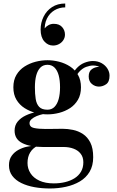

<svg xmlns="http://www.w3.org/2000/svg" viewBox="-20 -812 668 1092"><path d="M264 260Q217.5 260 175.8 252.5Q134 245 101.2 229Q68.5 213 49.8 188Q31 163 31 128Q31 95.5 46.5 74Q62 52.5 85.5 40Q109 27.5 132.8 22.5Q156.5 17.5 173.5 17.5H193.5Q166.5 30.5 151.5 55.2Q136.5 80 136.5 115Q136.5 147 153.5 173.5Q170.5 200 204 215.5Q237.5 231 286 231Q320 231 350.2 223.8Q380.5 216.5 404 201.8Q427.5 187 440.8 164.2Q454 141.5 454 111Q454 82 439.2 62.8Q424.5 43.5 399 33.8Q373.5 24 341 24Q330.5 24 306.5 24Q282.5 24 258.8 24Q235 24 224 24Q151 24 107 2Q63 -20 63 -69Q63 -99 80.2 -120.2Q97.5 -141.5 126.2 -155.2Q155 -169 190 -175.8Q225 -182.5 260.5 -182.5L259 -167Q244 -167 225 -163Q206 -159 188.5 -151.8Q171 -144.5 159.5 -134.2Q148 -124 148 -112Q148 -89.5 173.5 -84Q199 -78.5 240 -78.5Q257.5 -78.5 274.2 -78.8Q291 -79 307 -79.2Q323 -79.5 337 -79.5Q365 -79.5 395.2 -73.2Q425.5 -67 451.8 -49.8Q478 -32.5 494 -0.8Q510 31 510 82Q510 130.5 489.8 164.8Q469.5 199 434.5 219.8Q399.5 240.5 355.5 250.2Q311.5 260 264 260ZM250 -161.5Q216.5 -161.5 182.5 -170.2Q148.5 -179 119.8 -197.2Q91 -215.5 73.5 -244.8Q56 -274 56 -315.5Q56 -357 73.5 -386.2Q91 -415.5 119.8 -433.8Q148.5 -452 182.5 -460.8Q216.5 -469.5 250 -469.5Q283 -469.5 316.8 -460.8Q350.5 -452 378.5 -433.8Q406.5 -415.5 423.5 -386.2Q440.5 -357 440.5 -315.5Q440.5 -274 423.5 -244.8Q406.5 -215.5 378.5 -197.2Q350.5 -179 316.8 -170.2Q283 -161.5 250 -161.5ZM250 -188Q274 -188 290 -204.2Q306 -220.5 313.8 -249.2Q321.5 -278 321.5 -315.5Q321.5 -355 313.8 -383.5Q306 -412 290 -427.8Q274 -443.5 250 -443.5Q225.5 -443.5 209.8 -427.8Q194 -412 186.2 -383.5Q178.5 -355 178.5 -315.5Q178.5 -278 183 -249.2Q187.5 -220.5 202.8 -204.2Q218 -188 250 -188ZM542.5 -319.5Q520.5 -319.5 502.5 -334.5Q484.5 -349.5 484.5 -377.5Q484.5 -406 502.8 -418.8Q521 -431.5 542.5 -431.5Q563 -431.5 582.5 -418.8Q602 -406 602 -382H576Q576 -404.5 558 -422Q540 -439.5 509.5 -439.5Q492 -439.5 470 -431.5Q448 -423.5 428.8 -401.8Q409.5 -380 399.5 -339L381 -353Q391 -396 412.8 -420.5Q434.5 -445 460.2 -455Q486 -465 507.5 -465Q536.5 -465 558 -452.8Q579.5 -440.5 591.2 -421.5Q603 -402.5 603 -382Q603 -346.5 583.8 -333Q564.5 -319.5 542.5 -319.5ZM281.5 -553Q252.5 -553 231.8 -576.8Q211 -600.5 211 -644Q211 -683 227.8 -717Q244.5 -751 275.8 -771.5Q307 -792 351 -792V-770Q317 -770 289.2 -753.2Q261.5 -736.5 246.5 -705.5Q231.5 -674.5 234.5 -632.5H227.5Q227 -641.5 235 -651.8Q243 -662 256.2 -669.2Q269.5 -676.5 286 -676.5Q317 -676.5 333.2 -658.2Q349.5 -640 349.5 -615Q349.5 -598.5 340.5 -584.2Q331.5 -570 316 -561.5Q300.5 -553 281.5 -553Z"/></svg>

Font: Bodoni Moda SC 9pt SemiBold
Style: Regular
Weight: 600
Designer: Owen Earl
Foundry: indestructible type
Version: Version 2.005